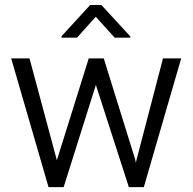

<svg xmlns="http://www.w3.org/2000/svg" viewBox="-20 -768 793 788"><path d="M25.9 -528.3 179.2 0H241.2L373.5 -419.4L508.8 0H570.3L723.6 -528.3H648.9L539.1 -107.4L537.6 -99.6L534.7 -114.3L405.8 -528.3H344.2L213.4 -110.4L101.1 -528.3ZM350.1 -747.6 232.4 -619.1V-613.3H295.9L373 -699.2L450.7 -613.3H515.1V-618.2L396 -747.6Z"/></svg>

Font: Vazirmatn Light
Style: Regular
Weight: 300
Designer: Saber Rastikerdar
Foundry: Saber Rastikerdar
Version: Version 33.003